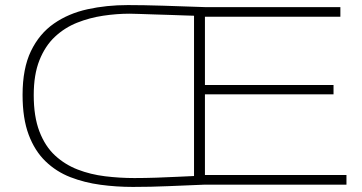

<svg xmlns="http://www.w3.org/2000/svg" viewBox="-20 -728 1426 757"><path d="M1346 0H788Q710 3 642.5 6Q575 9 504 9Q439 9 376 0.5Q313 -8 257.5 -29.5Q202 -51 159.5 -92Q117 -133 93 -197Q69 -261 69 -354Q69 -458 102 -526.5Q135 -595 192.5 -635Q250 -675 325 -691.5Q400 -708 484 -708Q545 -708 624.5 -705.5Q704 -703 787 -700H1322V-662H788V-393H1295V-356H788V-38H1346ZM745 -34V-666Q736 -666 711.5 -667Q687 -668 655 -669Q623 -670 590 -671Q557 -672 530.5 -673Q504 -674 491 -674Q440 -674 386.5 -666Q333 -658 284 -638.5Q235 -619 196.5 -583Q158 -547 135.5 -490.5Q113 -434 113 -353Q113 -268 135.5 -209.5Q158 -151 197 -115Q236 -79 286.5 -59.5Q337 -40 394.5 -33Q452 -26 510 -26Q552 -26 596.5 -27.5Q641 -29 680.5 -31Q720 -33 745 -34Z"/></svg>

Font: Georama Extended ExtraLight
Style: Regular
Weight: 200
Width: 7
Designer: Jean-Baptiste Levee
Foundry: Production Type
Version: Version 1.000